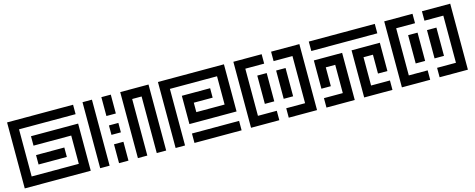

<svg xmlns="http://www.w3.org/2000/svg" viewBox="-33 -1334 4867 1967"><g transform="rotate(-15 2400.0 -350.0)"><path d="M750 -700H50V0H750V-500H250V-400H650V-100H150V-600H750ZM250 -300V-200H550V-300Z M950 0V-700H850V0ZM1150 -500V-700H1050V-500ZM1550 -700H1250V0H1350V-600H1450V0H1550ZM1150 -300V-400H1050V-300ZM1150 0V-200H1050V0Z M2350 -700H1650V0H1750V-600H2250V-300H1950V-400H2150V-500H1850V-200H2350ZM2350 0V-100H1850V0Z M2450 -700V0H2750V-100H2550V-600H2750V-700ZM2850 -700V-600H3050V-100H2850V0H3150V-700ZM2750 -200V-500H2650V-200ZM2850 -500V-200H2950V-500Z M3250 -600H3950V-700H3250ZM3250 -500V-200H3350V-400H3450V-100H3250V0H3550V-500ZM3650 -500V0H3950V-100H3750V-400H3850V-200H3950V-500Z M4050 -700V0H4350V-100H4150V-600H4350V-700ZM4450 -700V-600H4650V-100H4450V0H4750V-700ZM4350 -200V-500H4250V-200ZM4450 -500V-200H4550V-500Z"/></g></svg>

Font: Mourier
Style: Regular
Weight: 400
Designer: Eric Mourier
Foundry: Velvetyne Type Foundry
Version: Version 2.000;hotconv 1.0.109;makeotfexe 2.5.65596